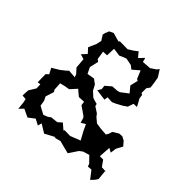

<svg xmlns="http://www.w3.org/2000/svg" viewBox="-185 -922 1145 1145"><g transform="rotate(45 387.5 -350.0)"><path d="M510 11 548 -46 568 -61 608 -73 645 -35 651 -18 679 -20 717 29 736 9 749 -10 743 -69 748 -72 713 -74 686 -112H658L663 -187L689 -173L694 -211L716 -251L693 -278L668 -291L644 -289L608 -267L601 -244L592 -229L547 -232L508 -238L478 -263L465 -280L428 -304L424 -319L401 -325L384 -331L353 -359L335 -393L306 -415L259 -407L240 -446L253 -502L239 -513L231 -566L263 -568L265 -625L316 -618L340 -629L359 -636L404 -627L426 -610L468 -646L489 -595L500 -589L488 -539L519 -502L472 -466L457 -462L416 -459L380 -428L383 -403L369 -379L439 -370L442 -393L481 -391L508 -403L544 -423L567 -439L579 -475L607 -476L581 -524L578 -548L567 -555V-594L582 -615L578 -648L571 -688L543 -732L531 -717L498 -695L442 -691L435 -718L405 -687L379 -718L356 -700L324 -680L258 -681L253 -674L197 -690L171 -678L161 -654L157 -637L178 -604L171 -572L149 -522L176 -492L148 -462L180 -452L185 -388L213 -357L219 -339L168 -343L153 -329L125 -307L80 -280L99 -244L83 -229L84 -162L104 -164L105 -131L78 -87L76 -42L104 -40L109 -17L114 32L139 6L190 30L229 0L267 20L274 -5L328 28L342 20L391 -6L389 1L428 -10L454 -3ZM177 -135 194 -189 186 -201 183 -252 216 -260 246 -265 282 -305 320 -273 362 -275 365 -250 417 -214 426 -205 436 -172 464 -189 481 -152 511 -97 447 -72 400 -73 396 -67 360 -98 335 -76 289 -71 273 -59 245 -48 195 -75 189 -111Z"/></g></svg>

Font: チョークS
Style: Regular
Weight: 400
Designer: [Stick] Fontworks Inc.
Foundry: [Stick] Fontworks Inc.
Version: Version 1.200;FEAKit 1.0